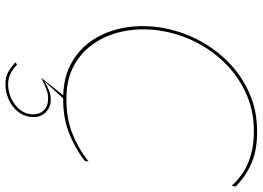

<svg xmlns="http://www.w3.org/2000/svg" viewBox="-150 -598 968 708"><g transform="rotate(90 334.0 -244.0)"><path d="M93 -350Q83 -284 94 -222.5Q105 -161 136.5 -112Q168 -63 219.5 -34Q271 -5 342 -5Q413 -4 470 -26Q527 -48 576 -87L573 -72Q524 -35 468 -13.5Q412 8 341 7Q268 7 214 -22.5Q160 -52 127 -102.5Q94 -153 82.5 -217Q71 -281 81 -350Q93 -424 126 -488.5Q159 -553 209 -602Q259 -651 323.5 -679.5Q388 -708 462 -708Q529 -709 578 -689Q627 -669 668 -629L665 -614Q627 -657 575.5 -677Q524 -697 461 -696Q389 -696 327 -668.5Q265 -641 216.5 -593.5Q168 -546 136 -483.5Q104 -421 93 -350ZM348 1 280 76Q298 66 314 59Q330 52 352 53Q379 54 397 74.5Q415 95 411 127Q408 155 389.5 176.5Q371 198 344.5 209Q318 220 291 220Q265 220 247 210.5Q229 201 210 183L218 177Q235 193 252 201.5Q269 210 292 210Q316 210 339.5 200Q363 190 380.5 171.5Q398 153 401 127Q403 108 397 94Q391 80 379 72Q367 64 351 63Q329 61 307.5 69.5Q286 78 267 88L336 1Z"/></g></svg>

Font: Jost Thin
Style: Italic
Weight: 200
Italic angle: -5°
Version: Version 3.710